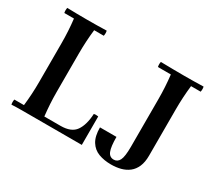

<svg xmlns="http://www.w3.org/2000/svg" viewBox="-135 -949 1339 1210"><g transform="rotate(30 534.5 -343.5)"><path d="M44 2Q40 -17 44 -35H114Q119 -78 121.5 -121.5Q124 -165 124 -210V-490Q124 -535 121.5 -578.5Q119 -622 114 -665H44Q40 -684 44 -702Q79 -701 116.5 -700.5Q154 -700 188 -700Q223 -700 260 -700.5Q297 -701 331 -702Q335 -684 331 -665H261Q256 -622 253.5 -578.5Q251 -535 251 -490V-210Q251 -165 253.5 -123.5Q256 -82 261 -37H379Q457 -37 488 -81.5Q519 -126 523 -207Q539 -210 555 -207V0H188Q154 0 116.5 0Q79 0 44 2ZM775 15Q725 15 685 0Q645 -15 622 -52Q599 -89 599 -153H719Q719 -82 731.5 -51Q744 -20 775 -20Q802 -20 815.5 -46.5Q829 -73 829 -145V-490Q829 -535 826.5 -578.5Q824 -622 819 -665H725Q721 -684 725 -702Q778 -701 818.5 -700.5Q859 -700 893 -700Q928 -700 965 -700.5Q1002 -701 1036 -702Q1040 -684 1036 -665H966Q961 -622 958.5 -578.5Q956 -535 956 -490V-153Q956 -106 942 -73.5Q928 -41 903 -21.5Q878 -2 845.5 6.5Q813 15 775 15Z"/></g></svg>

Font: Poltawski Nowy Medium
Style: Regular
Weight: 500
Version: Version 1.001;gftools[0.9.25]